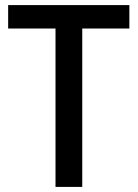

<svg xmlns="http://www.w3.org/2000/svg" viewBox="-20 -734 541 754"><path d="M303 0V-622H488V-714H12V-622H198V0Z"/></svg>

Font: Noto Sans Myanmar UI SemiCondensed Medium
Style: Regular
Weight: 500
Width: 4
Designer: Monotype Design Team
Foundry: Monotype Imaging Inc.
Version: Version 2.103